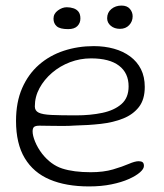

<svg xmlns="http://www.w3.org/2000/svg" viewBox="-20 -639 590 689"><path d="M299.5 30Q217 30 158.5 5.2Q100 -19.5 68.8 -71.5Q37.5 -123.5 37.5 -205Q37.5 -272.5 59.5 -322.8Q81.5 -373 119.8 -406.5Q158 -440 208.8 -456.8Q259.5 -473.5 316.5 -473.5Q355.5 -473.5 388.8 -464.2Q422 -455 447 -436.5Q472 -418 485.8 -390.8Q499.5 -363.5 499.5 -327Q499.5 -282 478.5 -255Q457.5 -228 422 -213.8Q386.5 -199.5 341.8 -194.5Q297 -189.5 249 -188.5Q229.5 -187 203.8 -187Q178 -187 155.2 -187.5Q132.5 -188 122 -188Q107.5 -188 102.2 -183.5Q97 -179 97 -167.5Q97 -152.5 106 -130.5Q115 -108.5 131 -87.5Q162.5 -47.5 203.5 -34.2Q244.5 -21 305.5 -21Q351.5 -21 385.5 -31Q419.5 -41 442 -50.8Q464.5 -60.5 477.5 -60.5Q487 -60.5 491.8 -56.8Q496.5 -53 496.5 -43.5Q496.5 -33 482.2 -20.5Q468 -8 442.2 3.5Q416.5 15 380.2 22.5Q344 30 299.5 30ZM252.5 -225Q304.5 -225 347.2 -234Q390 -243 415.8 -265.5Q441.5 -288 441.5 -329Q441.5 -377 407.2 -403.2Q373 -429.5 306.5 -429.5Q267.5 -429.5 231.2 -415.8Q195 -402 166.8 -377.8Q138.5 -353.5 121.8 -322.8Q105 -292 105 -257Q105 -241.5 118.8 -234.8Q132.5 -228 164.8 -226.5Q197 -225 252.5 -225ZM224.5 -534.5Q195 -534.5 183.5 -544.8Q172 -555 172 -572Q172 -590 187.8 -601.5Q203.5 -613 219.5 -613Q232.5 -613 243.8 -609.2Q255 -605.5 261.8 -596.8Q268.5 -588 268.5 -572.5Q268.5 -556.5 257.8 -545.5Q247 -534.5 224.5 -534.5ZM410.5 -535.5Q390.5 -535.5 377.5 -546.5Q364.5 -557.5 364.5 -573.5Q364.5 -594 379.5 -606.5Q394.5 -619 416 -619Q436 -619 446 -607.2Q456 -595.5 456 -580.5Q456 -562 443.5 -548.8Q431 -535.5 410.5 -535.5Z"/></svg>

Font: Gluten ExtraLight
Style: Regular
Weight: 250
Designer: Tyler Finck
Foundry: Etcetera Type Company
Version: Version 1.300